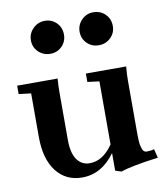

<svg xmlns="http://www.w3.org/2000/svg" viewBox="-82 -785 751 868"><g transform="rotate(-10 293.5 -350.5)"><path d="M181.6 -564.5Q149.4 -564.5 127.2 -586.2Q105 -607.9 105 -639.6Q105 -670.9 127.7 -693.4Q150.4 -715.8 181.6 -715.8Q213.4 -715.8 235.1 -694.1Q256.8 -672.4 256.8 -639.6Q256.8 -607.9 235.1 -586.2Q213.4 -564.5 181.6 -564.5ZM328.6 -639.6Q328.6 -670.9 350.8 -693.4Q373 -715.8 404.3 -715.8Q437 -715.8 459 -694.1Q481 -672.4 481 -639.6Q481 -607.9 458.7 -586.2Q436.5 -564.5 404.3 -564.5Q372.1 -564.5 350.3 -586.2Q328.6 -607.9 328.6 -639.6ZM226.6 11.2Q151.9 11.2 108.2 -45.4Q64.5 -102.1 64.5 -203.1V-403.3L8.3 -410.2V-448.7H193.8Q191.4 -414.6 191.4 -383.8V-166Q191.4 -107.9 212.6 -77.1Q233.9 -46.4 271 -46.4Q332 -46.4 377.9 -113.8V-403.3L323.7 -410.2V-448.7H508.8Q505.4 -417 505.4 -383.8V-132.8Q505.4 -101.1 509.8 -82.8Q514.2 -64.5 520 -59.1Q525.9 -53.7 534.2 -53.7Q553.2 -53.7 567.9 -58.6L578.1 -17.6Q457 -2 404.8 15.6L377.9 6.3V-74.2Q316.4 11.2 226.6 11.2Z"/></g></svg>

Font: Elstob 8pt
Style: Bold
Weight: 700
Designer: Peter S. Baker
Version: Version 1.015